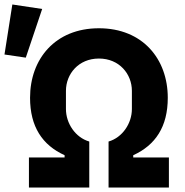

<svg xmlns="http://www.w3.org/2000/svg" viewBox="-36 -836 823 856"><path d="M79 -579 152 -796 19 -816 -16 -593ZM93 -134V0H362V-205C300 -223 258 -286 258 -350V-431C258 -506 314 -575 405 -575C496 -575 552 -506 552 -431V-350C552 -286 510 -223 448 -205V0H717V-134H558V-144C657 -189 712 -271 712 -400C712 -573 600 -710 405 -710C210 -710 98 -573 98 -400C98 -271 153 -189 252 -144V-134Z"/></svg>

Font: Braiins Sans
Style: Bold
Weight: 700
Designer: Mike Abbink, Paul van der Laan, Pieter van Rosmalen, Jiri Chlebus, Lubos Buracinsky
Foundry: Bold Monday, Sudetype
Version: Version 1.000;hotconv 1.0.109;makeotfexe 2.5.65596